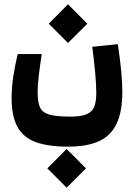

<svg xmlns="http://www.w3.org/2000/svg" viewBox="-20 -492 626 889"><path d="M295.4 187Q203.6 187 145.8 166Q87.9 145 60.8 95.5Q33.7 45.9 33.7 -38.6Q33.7 -86.4 41.5 -138.2Q49.3 -189.9 62 -241.7H173.3Q165.5 -190.9 159.9 -145Q154.3 -99.1 154.3 -65.4Q154.3 -20.5 164.8 4.2Q175.3 28.8 207.8 38.3Q240.2 47.9 305.7 47.9Q355.5 47.9 381.3 36.9Q407.2 25.9 416.5 2Q425.8 -22 425.8 -61.5Q425.8 -100.6 420.7 -155Q415.5 -209.5 407.2 -275.4L525.4 -287.6Q536.6 -213.9 541.5 -160.4Q546.4 -106.9 546.4 -66.4Q546.4 26.9 519 82.5Q491.7 138.2 436.3 162.6Q380.9 187 295.4 187ZM294.9 -293 205.6 -382.3 294.9 -472.2 384.3 -382.3ZM288.6 377 199.2 287.6 288.6 197.8 377.9 287.6Z"/></svg>

Font: CaskaydiaMono NF
Style: Bold
Weight: 700
Designer: Aaron Bell
Foundry: Saja Typeworks
Version: Version 2111.001; ttfautohint (v1.8.4);Nerd Fonts 3.1.1